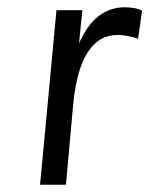

<svg xmlns="http://www.w3.org/2000/svg" viewBox="-20 -507 410 527"><path d="M90 0 135 -479H206L197 -388Q219.5 -439 250.8 -463Q282 -487 322.5 -487Q333 -487 345.5 -485.2Q358 -483.5 370 -478L359 -401Q345.5 -405.5 331.2 -408.2Q317 -411 303.5 -411Q265.5 -411 240 -386.8Q214.5 -362.5 200 -318.8Q185.5 -275 180.5 -216L161 0Z"/></svg>

Font: Karla
Style: Italic
Weight: 400
Italic angle: -8°
Designer: Jonathan Pinhorn
Version: Version 2.004;gftools[0.9.33]